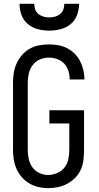

<svg xmlns="http://www.w3.org/2000/svg" viewBox="-20 -975 515 1003"><path d="M231 8Q206 8 180.5 2Q155 -4 133 -17Q111 -30 94 -49.5Q77 -69 66.5 -92.5Q56 -116 52 -141.5Q48 -167 48 -192V-543Q48 -569 52 -594.5Q56 -620 67 -644Q78 -668 95 -687.5Q112 -707 134.5 -720Q157 -733 183 -738Q209 -743 235 -743Q259 -743 283 -739Q307 -735 329 -724Q351 -713 369 -695.5Q387 -678 398 -656.5Q409 -635 415 -611Q421 -587 421 -563V-560H344V-562Q344 -584 337 -605.5Q330 -627 315 -643Q300 -659 278.5 -666.5Q257 -674 235 -674Q210 -674 187.5 -664Q165 -654 150.5 -634.5Q136 -615 130.5 -591Q125 -567 125 -543V-192Q125 -168 130 -144.5Q135 -121 149 -101.5Q163 -82 185 -71.5Q207 -61 231 -61Q255 -61 278.5 -71Q302 -81 317 -100Q332 -119 337 -143.5Q342 -168 342 -192V-330H238V-399H419V-192Q419 -166 416 -140Q413 -114 402.5 -90Q392 -66 373.5 -47Q355 -28 332 -15.5Q309 -3 283 2.5Q257 8 231 8ZM237 -815Q208 -815 178.5 -822.5Q149 -830 126 -849Q103 -868 92.5 -896.5Q82 -925 82 -955H159Q159 -940 164 -925.5Q169 -911 181 -901.5Q193 -892 207.5 -888Q222 -884 237 -884Q253 -884 267.5 -888Q282 -892 294 -901.5Q306 -911 311 -925.5Q316 -940 316 -955H393Q393 -925 382.5 -896.5Q372 -868 349 -849Q326 -830 296.5 -822.5Q267 -815 237 -815Z"/></svg>

Font: Iosevka QP
Style: Regular
Weight: 400
Designer: Belleve Invis
Foundry: Belleve Invis
Version: Version 20.0.0; ttfautohint (v1.8.4)